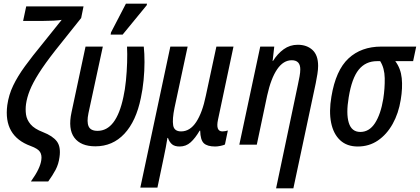

<svg xmlns="http://www.w3.org/2000/svg" viewBox="-20 -795 2307 1055"><path d="M150 202Q177 164 190.5 135.5Q204 107 207 84Q211 58 200 40Q189 22 148 7Q-2 -48 20 -217Q28 -274 52.5 -325Q77 -376 117.5 -431.5Q158 -487 214 -555L319 -686Q303 -683 274.5 -681.5Q246 -680 214 -680H107L124 -760H439L426 -696L284 -518Q226 -444 193 -391.5Q160 -339 144 -299Q128 -259 123 -223Q119 -194 123 -165.5Q127 -137 148 -112Q169 -87 216 -69Q270 -48 292.5 -18Q315 12 307 68Q302 107 285.5 138Q269 169 245 202Z M504 9Q424 9 388.5 -38.5Q353 -86 373 -178L450 -539H545L466 -173Q456 -125 467 -100.5Q478 -76 516 -76Q619 -76 658 -262Q667 -302 672 -352Q677 -402 678.5 -451.5Q680 -501 678 -539H770Q774 -502 774 -454Q774 -406 769 -354.5Q764 -303 754 -257Q728 -129 663.5 -60Q599 9 504 9ZM588 -605 590 -617 672 -775H788L786 -766L654 -605Z M751 236 916 -539H1011L939 -203Q926 -140 931.5 -106.5Q937 -73 975 -73Q1024 -73 1058 -124.5Q1092 -176 1111 -269L1169 -539H1263L1178 -138Q1164 -73 1202 -73Q1210 -73 1218 -74.5Q1226 -76 1232 -78L1216 -1Q1209 3 1192 6.5Q1175 10 1163 10Q1119 10 1100 -8Q1081 -26 1080 -77H1077Q1053 -36 1027.5 -13Q1002 10 967 10Q940 10 925.5 -2Q911 -14 903 -37H900Q896 -13 891 14.5Q886 42 880 69L845 236Z M1617 -330Q1622 -353 1626 -375Q1630 -397 1630 -414Q1630 -464 1583 -464Q1537 -464 1503 -414.5Q1469 -365 1448 -270L1391 0H1295L1410 -539H1487L1478 -460H1480Q1505 -500 1539 -524.5Q1573 -549 1616 -549Q1666 -549 1697 -520.5Q1728 -492 1728 -433Q1728 -413 1724 -388Q1720 -363 1715 -338L1592 240H1497Z M1946 10Q1886 10 1849 -24.5Q1812 -59 1799.5 -120.5Q1787 -182 1801 -264Q1825 -409 1895 -474Q1965 -539 2075 -539H2267L2250 -459H2152Q2182 -419 2187.5 -365.5Q2193 -312 2182 -247Q2170 -172 2137.5 -114Q2105 -56 2056.5 -23Q2008 10 1946 10ZM1960 -70Q2009 -70 2040.5 -118.5Q2072 -167 2086 -252Q2095 -310 2094 -365.5Q2093 -421 2069 -459H2052Q1989 -459 1951 -412Q1913 -365 1896 -260Q1881 -171 1896.5 -120.5Q1912 -70 1960 -70Z"/></svg>

Font: Noto Sans Condensed Medium
Style: Italic
Weight: 500
Width: 3
Italic angle: -12°
Designer: Monotype Design Team
Foundry: Monotype Imaging Inc.
Version: Version 2.013; ttfautohint (v1.8.4.7-5d5b)